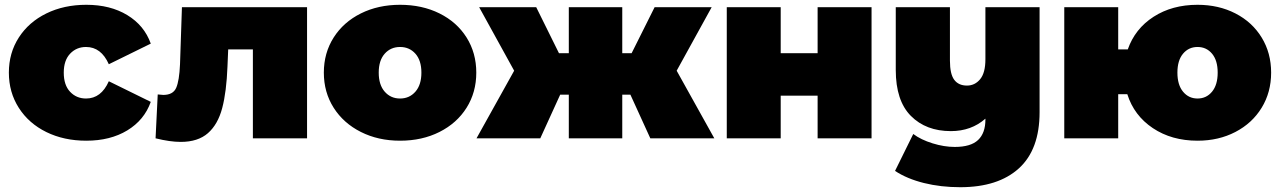

<svg xmlns="http://www.w3.org/2000/svg" viewBox="-20 -577 5341 801"><path d="M173.5 -26C222.5 -2 278 10 340 10C406.7 10 463.7 -4.3 511 -33C558.3 -61.7 591 -101.3 609 -152L434 -238C412.7 -190 381 -166 339 -166C312.3 -166 290.2 -175.3 272.5 -194C254.8 -212.7 246 -239.3 246 -274C246 -308 254.8 -334.3 272.5 -353C290.2 -371.7 312.3 -381 339 -381C381 -381 412.7 -357 434 -309L609 -395C591 -445.7 558.3 -485.3 511 -514C463.7 -542.7 406.7 -557 340 -557C278 -557 222.5 -545 173.5 -521C124.5 -497 86.2 -463.5 58.5 -420.5C30.8 -377.5 17 -328.7 17 -274C17 -219.3 30.8 -170.3 58.5 -127C86.2 -83.7 124.5 -50 173.5 -26Z M1261 -547H739L731 -309C729 -263 723.7 -230.2 715 -210.5C706.3 -190.8 688.3 -181 661 -181C656.3 -181 648.7 -181.7 638 -183L629 0C669 10 704 15 734 15C782 15 819.8 2.8 847.5 -21.5C875.2 -45.8 895 -80.7 907 -126C919 -171.3 926.3 -229.3 929 -300L932 -371H1035V0H1261Z M1485.5 -26.5C1533.8 -2.2 1588.3 10 1649 10C1710.3 10 1765.2 -2.2 1813.5 -26.5C1861.8 -50.8 1899.5 -84.5 1926.5 -127.5C1953.5 -170.5 1967 -219.3 1967 -274C1967 -328.7 1953.5 -377.5 1926.5 -420.5C1899.5 -463.5 1861.8 -497 1813.5 -521C1765.2 -545 1710.3 -557 1649 -557C1588.3 -557 1533.8 -545 1485.5 -521C1437.2 -497 1399.3 -463.5 1372 -420.5C1344.7 -377.5 1331 -328.7 1331 -274C1331 -219.3 1344.7 -170.5 1372 -127.5C1399.3 -84.5 1437.2 -50.8 1485.5 -26.5ZM1713 -194.5C1696.3 -175.5 1675 -166 1649 -166C1623 -166 1601.7 -175.5 1585 -194.5C1568.3 -213.5 1560 -240 1560 -274C1560 -308 1568.3 -334.3 1585 -353C1601.7 -371.7 1623 -381 1649 -381C1675 -381 1696.3 -371.7 1713 -353C1729.7 -334.3 1738 -308 1738 -274C1738 -240 1729.7 -213.5 1713 -194.5Z M2610 -182 2693 0H2960L2803 -282L2949 -547H2711L2615 -355H2576V-547H2353V-355H2312L2217 -547H1979L2125 -282L1968 0H2234L2317 -182H2353V0H2576V-182Z M3012 -547V0H3237V-178H3391V0H3616V-547H3391V-355H3237V-547Z M4317 -547H4091V-330C4091 -292 4083.7 -264.2 4069 -246.5C4054.3 -228.8 4036 -220 4014 -220C3990.7 -220 3973 -228 3961 -244C3949 -260 3943 -286.7 3943 -324V-547H3717V-285C3717 -199.7 3738 -135.8 3780 -93.5C3822 -51.2 3877.7 -30 3947 -30C4003.7 -30 4051.7 -47.3 4091 -82V-78C4091 -40.7 4080.8 -12.3 4060.5 7C4040.2 26.3 4007.7 36 3963 36C3933.7 36 3902.8 31 3870.5 21C3838.2 11 3811.3 -2 3790 -18L3714 136C3747.3 158 3787.5 174.8 3834.5 186.5C3881.5 198.2 3932 204 3986 204C4091.3 204 4172.8 177.8 4230.5 125.5C4288.2 73.2 4317 -5 4317 -109Z M5134 -521C5087.3 -545 5034.7 -557 4976 -557C4905.3 -557 4844.2 -540.3 4792.5 -507C4740.8 -473.7 4705 -428.3 4685 -371H4645V-547H4420V0H4645V-184H4683C4701.7 -124.7 4737.2 -77.5 4789.5 -42.5C4841.8 -7.5 4904 10 4976 10C5034.7 10 5087.3 -2.2 5134 -26.5C5180.7 -50.8 5217.2 -84.5 5243.5 -127.5C5269.8 -170.5 5283 -219.3 5283 -274C5283 -328.7 5269.8 -377.5 5243.5 -420.5C5217.2 -463.5 5180.7 -497 5134 -521ZM5036.5 -194.5C5020.8 -175.5 5000.7 -166 4976 -166C4951.3 -166 4931.2 -175.5 4915.5 -194.5C4899.8 -213.5 4892 -240 4892 -274C4892 -308 4899.8 -334.3 4915.5 -353C4931.2 -371.7 4951.3 -381 4976 -381C5000.7 -381 5020.8 -371.7 5036.5 -353C5052.2 -334.3 5060 -308 5060 -274C5060 -240 5052.2 -213.5 5036.5 -194.5Z"/></svg>

Font: Montserrat Custom Black
Style: Regular
Weight: 900
Designer: Julieta Ulanovsky
Foundry: Julieta Ulanovsky
Version: Version 7.200